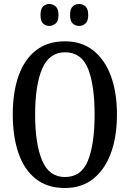

<svg xmlns="http://www.w3.org/2000/svg" viewBox="-20 -932 651 962"><path d="M305 10Q217 10 159 -36Q101 -82 72.5 -165Q44 -248 44 -359Q44 -470 73 -552Q102 -634 160 -679.5Q218 -725 306 -725Q389 -725 447 -679.5Q505 -634 535.5 -551.5Q566 -469 566 -358Q566 -247 535.5 -164.5Q505 -82 447 -36Q389 10 305 10ZM305 -45Q388 -45 421 -128Q454 -211 454 -358Q454 -506 421 -588Q388 -670 306 -670Q227 -670 191.5 -588Q156 -506 156 -358Q156 -211 191 -128Q226 -45 305 -45ZM377 -802Q358 -802 344.5 -814Q331 -826 331 -857Q331 -888 344.5 -900Q358 -912 377 -912Q394 -912 408 -900Q422 -888 422 -857Q422 -826 408 -814Q394 -802 377 -802ZM227 -802Q209 -802 196 -814Q183 -826 183 -857Q183 -888 196 -900Q209 -912 227 -912Q244 -912 258.5 -900Q273 -888 273 -857Q273 -826 258.5 -814Q244 -802 227 -802Z"/></svg>

Font: Noto Serif Myanmar ExtraCondensed Medium
Style: Regular
Weight: 500
Width: 2
Designer: Ben Mitchell and the Monotype Design Team
Foundry: Monotype Imaging Inc.
Version: Version 2.106; ttfautohint (v1.8.4.7-5d5b)